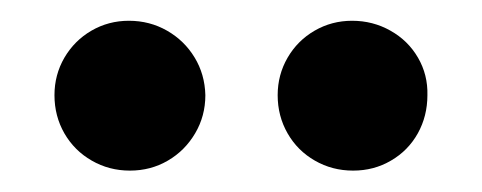

<svg xmlns="http://www.w3.org/2000/svg" viewBox="-20 -766 462 184"><path d="M246.1 -674.8Q246.1 -694.3 255.6 -710.7Q265.1 -727.1 281.5 -736.6Q297.9 -746.1 317.4 -746.1Q337.4 -746.1 354.2 -736.6Q371.1 -727.1 380.6 -710.7Q390.1 -694.3 389.6 -674.8Q389.6 -654.8 380.4 -638.2Q371.1 -621.6 354.7 -612.1Q338.4 -602.5 318.4 -602.5Q298.3 -602.5 281.7 -612.1Q265.1 -621.6 255.6 -638.2Q246.1 -654.8 246.1 -674.8ZM32.2 -674.8Q32.2 -694.3 41.7 -710.7Q51.3 -727.1 67.6 -736.6Q84 -746.1 103.5 -746.1Q123.5 -746.1 140.1 -736.6Q156.7 -727.1 166.5 -710.9Q176.3 -694.8 176.8 -674.8Q176.8 -654.8 167 -638.2Q157.2 -621.6 140.9 -612.1Q124.5 -602.5 104.5 -602.5Q84.5 -602.5 67.9 -612.1Q51.3 -621.6 41.7 -638.2Q32.2 -654.8 32.2 -674.8Z"/></svg>

Font: Reddit Sans Chocolate SemiBold
Style: Regular
Weight: 600
Designer: Stephen Hutchings
Foundry: Reddit
Version: Version 1.011